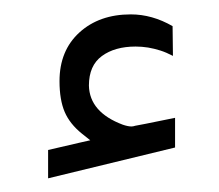

<svg xmlns="http://www.w3.org/2000/svg" viewBox="-20 -1156 309 271"><path d="M95.7 -967.3Q78.6 -981 71.3 -998Q64 -1015.1 64 -1041.5Q64 -1084.5 92 -1110.1Q120.1 -1135.7 164.6 -1135.7Q194.8 -1135.7 223.6 -1119.1L224.1 -1077.1Q214.8 -1082 206.3 -1084.7Q197.8 -1087.4 189 -1088.9Q180.2 -1090.3 171.4 -1090.3Q142.1 -1090.3 123.8 -1076.9Q105.5 -1063.5 105.5 -1035.2Q106.4 -997.6 153.3 -980Q160.6 -977.5 165.5 -977.5Q168 -977.5 170.9 -978.5Q172.4 -978.5 227.1 -989.7V-947.8L47.9 -904.3V-944.3L92.3 -954.6L107.4 -958Z"/></svg>

Font: Shabnam Thin WOL
Style: Thin-WOL
Weight: 100
Foundry: DejaVu fonts team - Redesigned by Saber Rastikerdar - Based on Vazir font
Version: Version 5.0.0